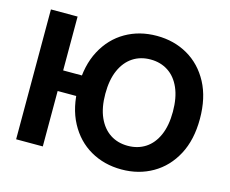

<svg xmlns="http://www.w3.org/2000/svg" viewBox="-104 -884 1242 1039"><g transform="rotate(15 517.5 -364.0)"><path d="M365.2 -425.8V-310.5H143.6V-425.8ZM211.4 -727.5V0H62V-727.5ZM653.8 10.3Q556.6 10.3 479.5 -34.2Q402.3 -78.6 357.7 -162.4Q313 -246.1 313 -363.3Q313 -481.4 357.7 -565.2Q402.3 -648.9 479.5 -693.4Q556.6 -737.8 653.8 -737.8Q750.5 -737.8 827.6 -693.4Q904.8 -648.9 949.5 -565.2Q994.1 -481.4 994.1 -363.3Q994.1 -246.1 949.5 -162.4Q904.8 -78.6 827.6 -34.2Q750.5 10.3 653.8 10.3ZM653.8 -122.1Q710 -122.1 752.7 -149.9Q795.4 -177.7 819.1 -231.7Q842.8 -285.6 842.8 -363.3Q842.8 -441.4 819.1 -495.6Q795.4 -549.8 752.7 -577.6Q710 -605.5 653.8 -605.5Q597.2 -605.5 554.7 -577.4Q512.2 -549.3 488.3 -495.4Q464.4 -441.4 464.4 -363.3Q464.4 -285.6 488.3 -231.9Q512.2 -178.2 554.7 -150.1Q597.2 -122.1 653.8 -122.1Z"/></g></svg>

Font: Inter 20pt
Style: Bold
Weight: 700
Version: Version 4.001;git-66647c0bb